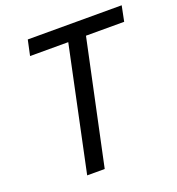

<svg xmlns="http://www.w3.org/2000/svg" viewBox="-130 -820 856 926"><g transform="rotate(-20 298.5 -357.0)"><path d="M160 0 294 -635H98L115 -714H597L581 -635H385L250 0Z"/></g></svg>

Font: Noto Sans
Style: Italic
Weight: 400
Italic angle: -12°
Designer: Monotype Design Team
Foundry: Monotype Imaging Inc.
Version: Version 2.013; ttfautohint (v1.8.4.7-5d5b)